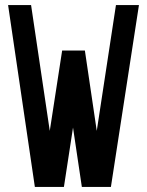

<svg xmlns="http://www.w3.org/2000/svg" viewBox="-20 -740 583 760"><path d="M177 -222 226 -540H316L363 -222L439 -720H530L419 0H304L269 -235L233 0H118L12 -720H103Z"/></svg>

Font: Berliner Wand
Style: Regular
Weight: 400
Designer: Peter Wiegel
Foundry: Peter Wiegel
Version: Version 1.000